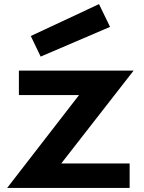

<svg xmlns="http://www.w3.org/2000/svg" viewBox="-20 -923 706 943"><path d="M368.2 -456.1H72.8V-576.2H636.2L280.8 -120.1H616.7V0H15.1ZM131.3 -746.1 466.3 -902.8 520.5 -791 179.7 -645Z"/></svg>

Font: Krona One
Style: Regular
Weight: 400
Version: Version 1.003